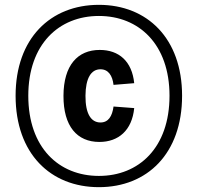

<svg xmlns="http://www.w3.org/2000/svg" viewBox="-20 -762 818 794"><path d="M333.5 -366C334 -438.5 356.5 -475.5 395.5 -475.5C428 -475.5 445 -449.5 449.5 -411L535 -418C526 -508.5 472 -555.5 392.5 -555.5C301 -555.5 243 -492 242.5 -366C242 -240 298.5 -175 391 -175C469.5 -175 526 -222.5 535 -315L449.5 -321.5C444 -281 428 -255.5 395.5 -255.5C356.5 -255.5 333 -291.5 333.5 -366ZM44.5 -366C44.5 -127 188.5 12 389 12C589 12 733 -127 733 -366C733 -603 589 -742 389 -742C188.5 -742 44.5 -603 44.5 -366ZM97 -366C97 -579 223.5 -696 389 -696C554.5 -696 681 -579 681 -366C681 -151.5 554.5 -34.5 389 -34.5C223.5 -34.5 97 -151.5 97 -366Z"/></svg>

Font: Monaspace Neon Wide
Style: Bold
Weight: 700
Width: 7
Designer: Riley Cran & the Lettermatic Team
Foundry: Lettermatic
Version: Version 1.000 (Monaspace Neon)